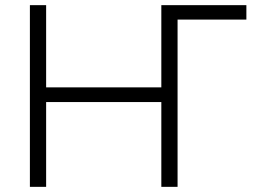

<svg xmlns="http://www.w3.org/2000/svg" viewBox="-20 -725 983 745"><path d="M96 0V-705H159V-386H606V-705H936V-649H669V0H606V-329H159V0Z"/></svg>

Font: Nunito Sans 11pt Light
Style: Regular
Weight: 300
Version: Version 3.101;gftools[0.9.27]